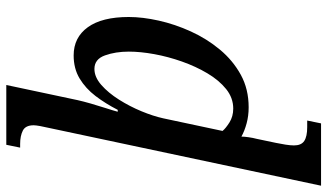

<svg xmlns="http://www.w3.org/2000/svg" viewBox="-263 -565 1040 610"><g transform="rotate(-90 257.0 -260.0)"><path d="M154 -617Q164 -660 164 -673Q164 -699 147 -707.5Q130 -716 105 -716H93L102 -760H292L244 -534Q240 -516 233 -491.5Q226 -467 218.5 -444Q211 -421 207 -406H213Q233 -445 257 -476.5Q281 -508 312.5 -527Q344 -546 386 -546Q443 -546 475.5 -501Q508 -456 508 -371Q508 -327 496.5 -275.5Q485 -224 462 -173.5Q439 -123 404.5 -81.5Q370 -40 324.5 -15Q279 10 221 10Q194 10 170 3.5Q146 -3 128 -13Q128 -4 126 10Q124 24 121 35L108 97Q105 111 102.5 127Q100 143 100 154Q100 177 114 186.5Q128 196 158 196H179L170 240H-28ZM217 -39Q251 -39 279 -61.5Q307 -84 329 -121Q351 -158 366.5 -202Q382 -246 390 -290Q398 -334 398 -371Q398 -413 386 -446.5Q374 -480 343 -480Q317 -480 292 -458Q267 -436 245.5 -402Q224 -368 208.5 -330.5Q193 -293 186 -261L146 -73Q154 -63 173 -51Q192 -39 217 -39Z"/></g></svg>

Font: Noto Serif SemiCondensed Medium
Style: Italic
Weight: 500
Width: 4
Italic angle: -12°
Designer: Monotype Design Team
Foundry: Monotype Imaging Inc.
Version: Version 2.013